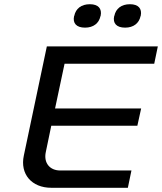

<svg xmlns="http://www.w3.org/2000/svg" viewBox="-20 -890 768 910"><path d="M202 -670 93 -153C74 -65 130 0 223 0H586L603 -82H265C217 -82 186 -117 197 -169L223 -294H631L649 -376H241L286 -588H711L728 -670ZM331 -813C324 -780 342 -759 383 -759C423 -759 449 -780 456 -813L457 -815C464 -849 446 -870 406 -870C365 -870 339 -849 332 -815ZM521 -813C514 -780 532 -759 573 -759C613 -759 639 -780 646 -813L647 -815C654 -849 636 -870 596 -870C555 -870 529 -849 522 -815Z"/></svg>

Font: LT Wave
Style: Italic
Weight: 400
Designer: Daniel Lyons
Version: Version 2.5 (Glyphs App)